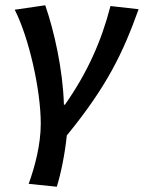

<svg xmlns="http://www.w3.org/2000/svg" viewBox="-20 -524 547 730"><path d="M89 175 196 186C212 134 227 60 234 -9C387 -196 448 -324 507 -489L400 -501C365 -365 311 -246 227 -126H223C219 -260 186 -406 152 -504L36 -487C90 -381 135 -182 135 -54C135 25 113 109 89 175Z"/></svg>

Font: Source Sans Pro Semibold
Style: Italic
Weight: 600
Italic angle: -11°
Designer: Paul D. Hunt
Foundry: Adobe Systems Incorporated
Version: Version 3.006;hotconv 1.0.111;makeotfexe 2.5.65597